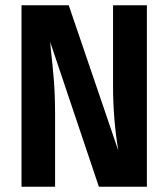

<svg xmlns="http://www.w3.org/2000/svg" viewBox="-20 -712 641 732"><path d="M540 0H357L171 -553Q173 -539 173 -531Q181 -461 185.5 -404.5Q190 -348 190 -273V0H62V-692H242L431 -138Q411 -258 411 -384V-692H540Z"/></svg>

Font: Fira Sans Condensed SemiBold
Style: Regular
Weight: 600
Width: 3
Designer: bBox Type GmbH & Carrois Corporate GbR & Edenspiekermann AG
Foundry: bBox Type GmbH & Carrois Corporate GbR & Edenspiekermann AG
Version: Version 4.301